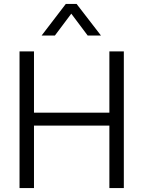

<svg xmlns="http://www.w3.org/2000/svg" viewBox="-20 -963 734 983"><path d="M80 -700H154V-386H540V-700H614V0H540V-320H154V0H80ZM317 -943H372L497 -781H429L345 -893L261 -781H193Z"/></svg>

Font: Bai Jamjuree
Style: Regular
Weight: 400
Designer: Katatrad Aksorn Co.,Ltd.
Foundry: Cadson Demak Co.,Ltd.
Version: Version 1.000; ttfautohint (v1.6)